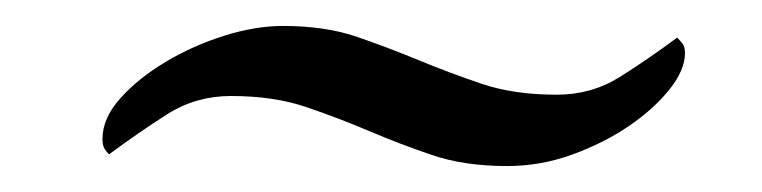

<svg xmlns="http://www.w3.org/2000/svg" viewBox="-20 -379 587 148"><path d="M198 -359Q231 -359 255.5 -350.5Q280 -342 303 -332.5Q326 -323 351 -314.5Q376 -306 409 -306Q436 -306 457.5 -319.5Q479 -333 502 -350Q504 -348 506 -345.5Q508 -343 508 -338Q508 -325 496 -310Q484 -295 465 -282Q446 -269 421.5 -260Q397 -251 371 -251Q338 -251 313 -259.5Q288 -268 264.5 -278Q241 -288 216 -296.5Q191 -305 158 -305Q131 -305 109 -291Q87 -277 64 -260Q62 -262 60.5 -264.5Q59 -267 59 -272Q59 -288 73 -303.5Q87 -319 108 -331.5Q129 -344 153 -351.5Q177 -359 198 -359Z"/></svg>

Font: Vermiglione Medium
Style: Italic
Weight: 500
Italic angle: -11°
Version: Version 1.000